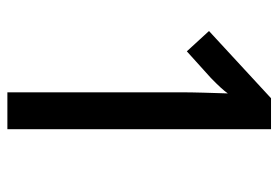

<svg xmlns="http://www.w3.org/2000/svg" viewBox="-137 -617 754 520"><g transform="rotate(90 240.0 -357.0)"><path d="M330 0H230V-466Q230 -497 231 -531.5Q232 -566 233 -597Q222 -581 191 -551L119 -486L64 -546L246 -714H330Z"/></g></svg>

Font: Noto Sans Malayalam Condensed Medium
Style: Regular
Weight: 500
Width: 3
Designer: Jelle Bosma - Monotype Design Team
Foundry: Monotype Imaging Inc.
Version: Version 2.104; ttfautohint (v1.8.4.7-5d5b)